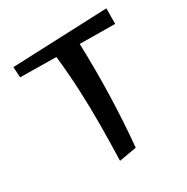

<svg xmlns="http://www.w3.org/2000/svg" viewBox="-177 -925 1055 1085"><g transform="rotate(-30 351.0 -382.5)"><path d="M298 10Q302 -114 302.5 -226.5Q303 -339 298 -449.5Q293 -560 280 -678L45 -681L41 -750L662 -775L661 -674L431 -676Q442 -339 412 -10Z"/></g></svg>

Font: Marhey
Style: Regular
Weight: 400
Designer: Nur Syamsi & Bustanul Arifin
Foundry: Namelatype
Version: Version 1.000; ttfautohint (v1.8.4.7-5d5b)